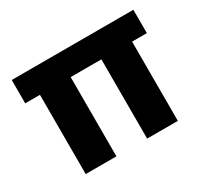

<svg xmlns="http://www.w3.org/2000/svg" viewBox="-109 -657 865 812"><g transform="rotate(-30 323.5 -250.5)"><path d="M98 0V-387H26V-501H620V-387H548V0H398V-387H248V0Z"/></g></svg>

Font: DM Sans 17pt Black
Style: Regular
Weight: 900
Version: Version 4.004;gftools[0.9.30]